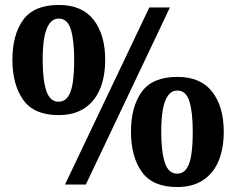

<svg xmlns="http://www.w3.org/2000/svg" viewBox="-20 -744 951 774"><path d="M242 0 582 -714H665L326 0ZM216 -280Q117 -280 73.5 -341.5Q30 -403 30 -503Q30 -604 73.5 -664Q117 -724 217 -724Q311 -724 357.5 -664Q404 -604 404 -503Q404 -436 383.5 -386Q363 -336 321 -308Q279 -280 216 -280ZM216 -334Q240 -334 254 -354Q268 -374 273.5 -412Q279 -450 279 -503Q279 -582 265.5 -625.5Q252 -669 217 -669Q194 -669 179.5 -649Q165 -629 158.5 -592.5Q152 -556 152 -503Q152 -423 166.5 -378.5Q181 -334 216 -334ZM694 10Q595 10 551.5 -51.5Q508 -113 508 -213Q508 -314 551.5 -374Q595 -434 695 -434Q789 -434 835.5 -374Q882 -314 882 -213Q882 -146 861.5 -96Q841 -46 799 -18Q757 10 694 10ZM694 -44Q718 -44 732 -64Q746 -84 751.5 -122Q757 -160 757 -213Q757 -292 743.5 -335.5Q730 -379 695 -379Q672 -379 657.5 -359Q643 -339 636.5 -302.5Q630 -266 630 -213Q630 -133 644.5 -88.5Q659 -44 694 -44Z"/></svg>

Font: Noto Serif Gujarati ExtraBold
Style: Regular
Weight: 800
Version: Version 2.102